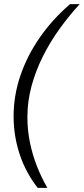

<svg xmlns="http://www.w3.org/2000/svg" viewBox="-20 -755 407 932"><path d="M163 157Q105 83 75.5 -6Q46 -95 46 -191Q46 -290 78.5 -386.5Q111 -483 172.5 -572Q234 -661 320 -735H367Q316 -680 269.5 -615.5Q223 -551 188 -481Q153 -411 133 -337Q113 -263 113 -187Q113 -123 125.5 -62.5Q138 -2 160 53.5Q182 109 210 157Z"/></svg>

Font: Archivo Expanded ExtraLight
Style: Italic
Weight: 250
Width: 7
Italic angle: -10°
Designer: Hector Gatti
Foundry: Omnibus-Type
Version: Version 2.001